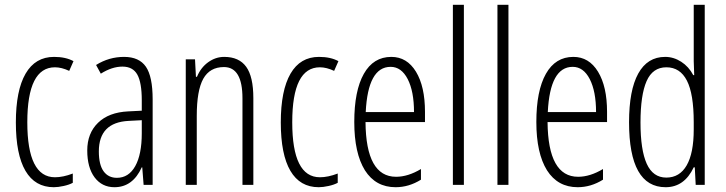

<svg xmlns="http://www.w3.org/2000/svg" viewBox="-20 -780 3064 810"><path d="M207 9.8Q127.9 9.8 87.4 -59.3Q46.9 -128.4 46.9 -263.4Q46.9 -398.4 87.9 -469.2Q128.9 -540 208 -540Q257.3 -540 290 -522L272 -481Q239.7 -496.1 211.9 -496.1Q95.2 -496.1 95.2 -264.2Q95.2 -32.2 211.9 -32.2Q246.1 -32.2 287.1 -47.9V-8.8Q272 -0.5 248.5 4.6Q225.1 9.8 207 9.8Z M385.3 -505.9Q439.9 -540 503.4 -540Q566.9 -540 595.5 -498.5Q624 -457 624 -360.8V0H585.9L580.1 -74.2H578.1Q540 9.8 462.9 9.8Q410.6 9.8 379.4 -31.2Q348.1 -72.8 348.1 -145.3Q348.1 -217.8 393.6 -262Q439 -306.2 521 -310.1L578.1 -313V-356.9Q578.1 -431.6 559.3 -465.3Q540.5 -499 496.6 -499Q452.6 -499 405.3 -469.2ZM397 -141.1Q397 -85 417 -57.4Q437 -29.8 473.1 -29.8Q522.9 -29.8 550.5 -79.1Q578.1 -128.4 578.1 -217.8V-272.9L522.9 -270Q397 -263.7 397 -141.1Z M925.8 -540Q988.3 -540 1018.6 -498.3Q1048.8 -456.5 1048.8 -366.2V0H1002.9V-365.2Q1002.9 -497.1 924.8 -497.1Q865.2 -497.1 837.6 -447.8Q810.1 -398.4 810.1 -291V0H763.7V-529.8H802.7L806.6 -456.1H811Q827.1 -495.1 858.4 -517.6Q889.6 -540 925.8 -540Z M1324.7 9.8Q1245.6 9.8 1205.1 -59.3Q1164.6 -128.4 1164.6 -263.4Q1164.6 -398.4 1205.6 -469.2Q1246.6 -540 1325.7 -540Q1375 -540 1407.7 -522L1389.6 -481Q1357.4 -496.1 1329.6 -496.1Q1212.9 -496.1 1212.9 -264.2Q1212.9 -32.2 1329.6 -32.2Q1363.8 -32.2 1404.8 -47.9V-8.8Q1389.6 -0.5 1366.2 4.6Q1342.8 9.8 1324.7 9.8Z M1648.9 9.8Q1564.9 9.8 1519.5 -61.5Q1474.6 -133.8 1474.6 -265.4Q1474.6 -397 1514.9 -468.5Q1555.2 -540 1630.9 -540Q1696.8 -540 1734.9 -477.5Q1772.9 -415 1772.9 -308.1V-265.1H1522Q1523.9 -34.2 1650.9 -34.2Q1701.2 -34.2 1755.9 -66.9V-22Q1705.1 9.8 1648.9 9.8ZM1726.6 -307.1Q1726.6 -394.5 1700 -446.3Q1673.3 -498 1627.9 -498Q1532.2 -498 1522.9 -307.1Z M1937 0H1890.6V-759.8H1937Z M2125 0H2078.6V-759.8H2125Z M2417 9.8Q2333 9.8 2287.6 -61.5Q2242.7 -133.8 2242.7 -265.4Q2242.7 -397 2283 -468.5Q2323.2 -540 2398.9 -540Q2464.8 -540 2502.9 -477.5Q2541 -415 2541 -308.1V-265.1H2290Q2292 -34.2 2418.9 -34.2Q2469.2 -34.2 2523.9 -66.9V-22Q2473.1 9.8 2417 9.8ZM2494.6 -307.1Q2494.6 -394.5 2468 -446.3Q2441.4 -498 2396 -498Q2300.3 -498 2291 -307.1Z M2953.1 0H2915L2911.1 -74.2H2906.7Q2867.2 9.8 2788.1 9.8Q2633.8 9.8 2633.8 -264.2Q2633.8 -399.4 2672.6 -469.7Q2711.4 -540 2786.1 -540Q2821.8 -540 2853.8 -519.5Q2885.7 -499 2904.8 -462.9H2908.7L2906.7 -522V-759.8H2953.1ZM2906.7 -233.9V-264.2Q2906.7 -383.8 2877.9 -439.9Q2849.1 -496.1 2791.3 -496.1Q2733.4 -496.1 2707.8 -437.7Q2682.1 -379.4 2682.1 -263.2Q2682.1 -147 2708.5 -88.9Q2734.9 -30.8 2791 -30.8Q2847.2 -30.8 2877 -82.5Q2906.7 -134.3 2906.7 -233.9Z"/></svg>

Font: Open Sans Hebrew Condensed Light
Style: Regular
Weight: 300
Width: 3
Foundry: Ascender Corporation, Yanek Iontef
Version: Version 2.001;PS 002.001;hotconv 1.0.70;makeotf.lib2.5.58329